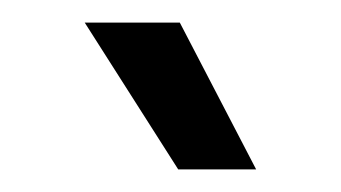

<svg xmlns="http://www.w3.org/2000/svg" viewBox="-20 -720 302 170"><path d="M206.8 -570H137.8L55 -700H139.2Z"/></svg>

Font: Space Grotesk Variable
Style: Regular
Weight: 400
Designer: Florian Karsten (Space Grotesk), Colophon Foundry (Space Mono)
Foundry: Florian Karsten
Version: Version 1.106